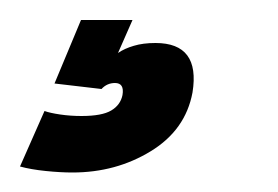

<svg xmlns="http://www.w3.org/2000/svg" viewBox="-90 -20 278 192"><path d="M-17.5 152.5Q-29.5 152.5 -44.2 151Q-59 149.5 -70 146.5L-45.5 91Q-40 93 -29.8 94.5Q-19.5 96 -8.5 96Q12 96 21.2 90.5Q30.5 85 32.5 75Q34.5 63 25 63Q17 63 11.5 69L-35.5 63.5L-9 0H42.5L28 33Q34.5 28.5 43.8 25.8Q53 23 65.5 23Q110.5 23 102.5 72.5Q95.5 110 60.8 131.2Q26 152.5 -17.5 152.5Z"/></svg>

Font: Anybody UltraCondensed Regular
Style: Bold Italic
Weight: 700
Width: 1
Italic angle: -10°
Designer: Tyler Finck
Foundry: Etcetera Type Company
Version: Version 1.010; ttfautohint (v1.8.3) -l 8 -r 50 -G 200 -x 14 